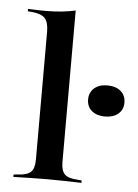

<svg xmlns="http://www.w3.org/2000/svg" viewBox="-48 -670 510 709"><g transform="rotate(5 206.5 -316.0)"><path d="M154.8 -2.4Q121 -2.4 92.3 -1.6Q63.7 -0.8 28.2 0V-8.9L46 -10.5Q79 -12.1 92.3 -25.4Q105.6 -38.7 105.6 -70.2V-207.3H204V-70.2Q204 -38.7 217.3 -25.4Q230.6 -12.1 263.7 -10.5L280.6 -8.9V0Q246 -0.8 216.9 -1.6Q187.9 -2.4 154.8 -2.4ZM105.6 -207.3V-544.4Q105.6 -579.8 91.9 -594.8Q78.2 -609.7 41.9 -612.9L28.2 -613.7V-622.6Q50 -621.8 62.9 -621.4Q75.8 -621 91.9 -621Q124.2 -621 152 -623.8Q179.8 -626.6 204 -632.3V-622.6V-207.3ZM345.2 -251.6Q315.3 -251.6 296.8 -266.9Q278.2 -282.3 278.2 -308.9Q278.2 -335.5 296.4 -351.2Q314.5 -366.9 345.2 -366.9Q375.8 -366.9 394.4 -351.2Q412.9 -335.5 412.9 -308.9Q412.9 -282.3 394.4 -266.9Q375.8 -251.6 345.2 -251.6Z"/></g></svg>

Font: Playfair 144pt SemiExpanded SemiBold
Style: Regular
Weight: 600
Width: 6
Designer: Claus Eggers Sørensen
Foundry: Claus Eggers Sørensen
Version: Version 2.203